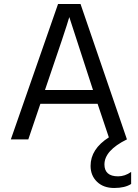

<svg xmlns="http://www.w3.org/2000/svg" viewBox="-20 -694 686 956"><path d="M633 222Q602 242 548.5 242Q495 242 463 211Q431 180 431 132Q431 48 522 -10L466 -177H181L121 0H34L269 -674H381L612 0Q500 55 500 125Q500 154 517 169Q534 184 568 184Q602 184 633 162ZM325 -609Q311 -558 204 -246H443Z"/></svg>

Font: Hind Kochi
Style: Regular
Weight: 400
Designer: Dhruvi Tolia
Foundry: Indian Type Foundry
Version: Version 0.702;PS 1.0;hotconv 1.0.81;makeotf.lib2.5.63406